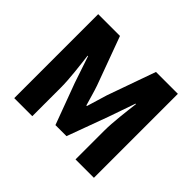

<svg xmlns="http://www.w3.org/2000/svg" viewBox="-163 -973 1203 1203"><g transform="rotate(45 438.5 -372.0)"><path d="M86 0H246V-255C246 -329 232 -440 223 -513H227L287 -335L388 -63H486L586 -335L648 -513H652C643 -440 629 -329 629 -255V0H792V-744H598L484 -423C470 -380 458 -333 443 -287H438C424 -333 412 -380 397 -423L279 -744H86Z"/></g></svg>

Font: Noto Sans CJK JP Black
Style: Regular
Weight: 900
Designer: Ryoko NISHIZUKA (kana & ideographs); Paul D. Hunt (Latin, Greek & Cyrillic); Wenlong ZHANG (bopomofo); Sandoll Communica
Foundry: Adobe Systems Incorporated
Version: Version 1.004;PS 1.004;hotconv 1.0.82;makeotf.lib2.5.63406